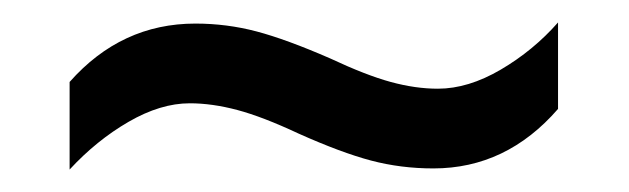

<svg xmlns="http://www.w3.org/2000/svg" viewBox="-20 -438 560 171"><path d="M246 -319Q214 -334 191.5 -340Q169 -346 149 -346Q123 -346 94.5 -329.5Q66 -313 42 -287V-365Q88 -417 154 -417Q182 -417 208.5 -410Q235 -403 274 -386Q306 -371 328 -365Q350 -359 370 -359Q397 -359 426 -376Q455 -393 477 -418V-341Q431 -288 366 -288Q337 -288 310.5 -295Q284 -302 246 -319Z"/></svg>

Font: Noto Sans Thai SemCond
Style: Regular
Weight: 400
Width: 4
Designer: Monotype Design Team
Foundry: Monotype Imaging Inc.
Version: Version 2.002; ttfautohint (v1.8.4.7-5d5b)